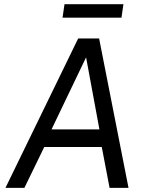

<svg xmlns="http://www.w3.org/2000/svg" viewBox="-20 -909 721 929"><path d="M6.4 0 358.3 -723H459.5L601.8 0H510.2L472.4 -197.8H194.2L98 0ZM229.4 -283H461L396.5 -631.5ZM282.6 -823.5 292.1 -888.7H577.2L567.8 -823.5Z"/></svg>

Font: Public Sans Thin
Style: Italic
Weight: 100
Italic angle: -8°
Designer: The Public Sans project authors (U.S. Web Design System). Libre Franklin designed by Pablo Impallari and Rodrigo Fuenzal
Version: Version 2.000